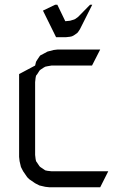

<svg xmlns="http://www.w3.org/2000/svg" viewBox="-20 -794 525 814"><path d="M61 -128.9V-480L128.9 -516.1L132.8 -532.2L138.2 -541L147 -554.2L150.9 -559.1L164.1 -565.9L181.2 -575.2L207 -582L224.1 -584H404.8L370.1 -516.1H198.2L181.2 -513.2L171.9 -511.2L164.1 -506.8L150.9 -498L147 -494.1L138.2 -480L132.8 -473.1L130.9 -463.9L128.9 -445.8V-137.2L130.9 -120.1L132.8 -110.8L138.2 -103L147 -89.8L150.9 -85.9L164.1 -77.1L171.9 -71.8L181.2 -69.8L198.2 -67.9H439L404.8 0H189.9L171.9 -2L147 -7.8L128.9 -17.1L104 -34.2L95.2 -43L78.1 -67.9L68.8 -85.9L63 -110.8ZM162.1 -749 213.9 -773.9H223.1L256.8 -704.1L276.9 -706.1L293 -710.9L297.9 -712.9L311 -722.2L361.8 -773.9H371.1L318.8 -669.9L311 -658.2L307.1 -653.8L293 -644L285.2 -640.1L276.9 -638.2L258.8 -636.2H217.8Z"/></svg>

Font: Petahja
Style: Regular
Weight: 400
Designer: T. Christopher White
Version: Version 1.1